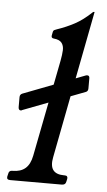

<svg xmlns="http://www.w3.org/2000/svg" viewBox="-52 -739 431 773"><g transform="rotate(5 164.0 -352.0)"><path d="M37.5 -283Q27.5 -283 27.5 -296V-336Q27.5 -347 37.5 -351L285.8 -446.2Q287.8 -447.2 291.8 -447.2Q300.8 -447.2 300.8 -436.2V-395.2Q300.8 -383.5 291.8 -380.2L42.5 -285Q40.8 -284 40.1 -283.5Q39.5 -283 37.5 -283ZM236.5 -38Q249.5 -38 247.5 -25L244.8 -13Q242.5 0 227.5 0H19Q4 0 6.2 -13L9 -25Q11 -38 24 -38H26Q58.2 -38 77.2 -54.5Q96.2 -71 103 -106L179.2 -496Q184 -521 184.8 -539.2Q185.5 -557.5 176.4 -569.2Q167.2 -581 144 -583Q133.2 -584 135.2 -595L138.2 -610Q139.2 -615 143.5 -617.1Q147.8 -619.2 153.2 -621Q191.5 -634 224 -651.5Q256.5 -669 289 -699.8Q293 -704 295.8 -704H296.8Q298.8 -704 298.5 -702.8L183.5 -107Q176.5 -72 189 -55Q201.5 -38 233.5 -38Z"/></g></svg>

Font: Young Serif Light
Style: Italic
Weight: 300
Italic angle: -10.979°
Designer: Bastien Sozeau
Foundry: NBR — Bastien Sozeau
Version: Version 5.001